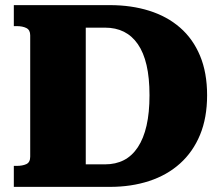

<svg xmlns="http://www.w3.org/2000/svg" viewBox="-20 -730 868 750"><path d="M34 -628V-710H409Q493 -710 563 -688Q633 -666 683.5 -622Q734 -578 761.5 -512Q789 -446 789 -358Q789 -270 761.5 -203.5Q734 -137 683.5 -91.5Q633 -46 563 -23Q493 0 409 0H34V-82H45Q68 -82 83 -89Q98 -96 98 -118V-592Q98 -613 83 -620.5Q68 -628 45 -628ZM390 -622H315V-88H390Q432 -88 464 -104.5Q496 -121 518.5 -155Q541 -189 552.5 -239.5Q564 -290 564 -358Q564 -426 552.5 -475.5Q541 -525 518.5 -557.5Q496 -590 464 -606Q432 -622 390 -622Z"/></svg>

Font: Roboto Serif 20pt ExtraBold
Style: Regular
Weight: 800
Version: Version 1.008